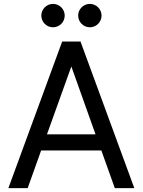

<svg xmlns="http://www.w3.org/2000/svg" viewBox="-20 -965 732 985"><path d="M252 -825C285 -825 312 -852 312 -885C312 -918 285 -945 252 -945C219 -945 192 -918 192 -885C192 -852 219 -825 252 -825ZM441 -825C474 -825 501 -852 501 -885C501 -918 474 -945 441 -945C408 -945 381 -918 381 -885C381 -852 408 -825 441 -825ZM669 0 393 -752H299L23 0H122L191 -193H500L569 0ZM346 -624 470 -276H221Z"/></svg>

Font: Hibana SubMedium
Style: Regular
Weight: 500
Width: 6
Designer: pygmalion
Foundry: ybstudio
Version: Version 0.930;hotconv 1.0.109;makeotfexe 2.5.65596